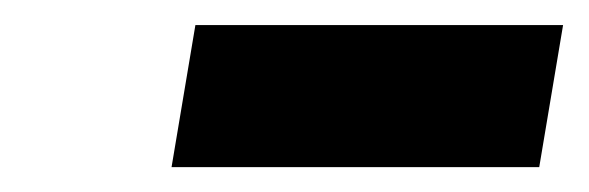

<svg xmlns="http://www.w3.org/2000/svg" viewBox="-20 -768 469 153"><path d="M428.7 -748 409.7 -634.8H116.7L135.7 -748Z"/></svg>

Font: Inter Black
Style: Italic
Weight: 900
Italic angle: -9.39999°
Designer: Rasmus Andersson
Foundry: rsms
Version: Version 4.000;git-a52131595